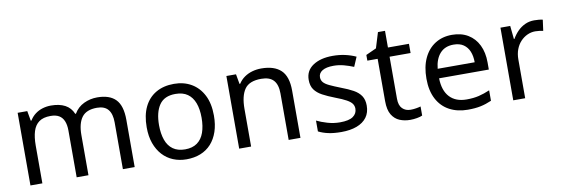

<svg xmlns="http://www.w3.org/2000/svg" viewBox="-51 -1022 4077 1395"><g transform="rotate(-10 1987.5 -324.5)"><path d="M673 -546Q764 -546 809 -499.5Q854 -453 854 -349V0H767V-345Q767 -408 740.5 -440Q714 -472 658 -472Q580 -472 546.5 -427Q513 -382 513 -296V0H426V-345Q426 -387 414 -415.5Q402 -444 378 -458Q354 -472 316 -472Q262 -472 231 -449.5Q200 -427 186.5 -384Q173 -341 173 -278V0H85V-536H156L169 -463H174Q191 -491 215.5 -509.5Q240 -528 270 -537Q300 -546 332 -546Q394 -546 435.5 -524Q477 -502 496 -456H501Q528 -502 574.5 -524Q621 -546 673 -546Z M1486 -269Q1486 -202 1468.5 -150.5Q1451 -99 1418.5 -63Q1386 -27 1339.5 -8.5Q1293 10 1236 10Q1183 10 1138 -8.5Q1093 -27 1060 -63Q1027 -99 1008.5 -150.5Q990 -202 990 -269Q990 -358 1020 -419.5Q1050 -481 1106 -513.5Q1162 -546 1239 -546Q1312 -546 1367.5 -513.5Q1423 -481 1454.5 -419.5Q1486 -358 1486 -269ZM1081 -269Q1081 -206 1097.5 -159.5Q1114 -113 1149 -88Q1184 -63 1238 -63Q1292 -63 1327 -88Q1362 -113 1378.5 -159.5Q1395 -206 1395 -269Q1395 -333 1378 -378Q1361 -423 1326.5 -447.5Q1292 -472 1237 -472Q1155 -472 1118 -418Q1081 -364 1081 -269Z M1883 -546Q1979 -546 2028 -499.5Q2077 -453 2077 -349V0H1990V-343Q1990 -408 1961 -440Q1932 -472 1870 -472Q1781 -472 1747 -422Q1713 -372 1713 -278V0H1625V-536H1696L1709 -463H1714Q1732 -491 1758.5 -509.5Q1785 -528 1817 -537Q1849 -546 1883 -546Z M2592 -148Q2592 -96 2566 -61Q2540 -26 2492 -8Q2444 10 2378 10Q2322 10 2281.5 1Q2241 -8 2210 -24V-104Q2242 -88 2287.5 -74.5Q2333 -61 2380 -61Q2447 -61 2477 -82.5Q2507 -104 2507 -140Q2507 -160 2496 -176Q2485 -192 2456.5 -208Q2428 -224 2375 -244Q2323 -264 2286 -284Q2249 -304 2229 -332Q2209 -360 2209 -404Q2209 -472 2264.5 -509Q2320 -546 2410 -546Q2459 -546 2501.5 -536.5Q2544 -527 2581 -510L2551 -440Q2517 -454 2480 -464Q2443 -474 2404 -474Q2350 -474 2321.5 -456.5Q2293 -439 2293 -409Q2293 -387 2306 -371.5Q2319 -356 2349.5 -341.5Q2380 -327 2431 -307Q2482 -288 2518 -268Q2554 -248 2573 -219.5Q2592 -191 2592 -148Z M2901 -62Q2921 -62 2942 -65.5Q2963 -69 2976 -73V-6Q2962 1 2936 5.5Q2910 10 2886 10Q2844 10 2808.5 -4.5Q2773 -19 2751 -55Q2729 -91 2729 -156V-468H2653V-510L2730 -545L2765 -659H2817V-536H2972V-468H2817V-158Q2817 -109 2840.5 -85.5Q2864 -62 2901 -62Z M3290 -546Q3359 -546 3408.5 -516Q3458 -486 3484.5 -431.5Q3511 -377 3511 -304V-251H3144Q3146 -160 3190.5 -112.5Q3235 -65 3315 -65Q3366 -65 3405.5 -74.5Q3445 -84 3487 -102V-25Q3446 -7 3406 1.5Q3366 10 3311 10Q3235 10 3176.5 -21Q3118 -52 3085.5 -113.5Q3053 -175 3053 -264Q3053 -352 3082.5 -415Q3112 -478 3165.5 -512Q3219 -546 3290 -546ZM3289 -474Q3226 -474 3189.5 -433.5Q3153 -393 3146 -321H3419Q3419 -367 3405 -401Q3391 -435 3362.5 -454.5Q3334 -474 3289 -474Z M3897 -546Q3912 -546 3929.5 -544.5Q3947 -543 3960 -540L3949 -459Q3936 -462 3920.5 -464Q3905 -466 3891 -466Q3860 -466 3832 -453Q3804 -440 3782 -416.5Q3760 -393 3747.5 -360Q3735 -327 3735 -286V0H3647V-536H3719L3729 -438H3733Q3750 -468 3774 -492.5Q3798 -517 3829 -531.5Q3860 -546 3897 -546Z"/></g></svg>

Font: ukannada85
Style: Book
Weight: 400
Designer: Jelle Bosma - Monotype Design Team
Foundry: Monotype Imaging Inc.
Version: Version 2.003